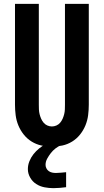

<svg xmlns="http://www.w3.org/2000/svg" viewBox="-20 -755 540 999"><path d="M250 8Q222 8 195 2Q168 -4 144.5 -18.5Q121 -33 103.5 -55Q86 -77 75.5 -102.5Q65 -128 61.5 -155.5Q58 -183 58 -210V-735H182V-210Q182 -198 182.5 -185.5Q183 -173 186 -161Q189 -149 194 -137.5Q199 -126 207 -116.5Q215 -107 226.5 -102Q238 -97 250 -97Q262 -97 273.5 -102Q285 -107 293 -116.5Q301 -126 306 -137.5Q311 -149 314 -161Q317 -173 317.5 -185.5Q318 -198 318 -210V-735H442V-210Q442 -183 438.5 -155.5Q435 -128 424.5 -102.5Q414 -77 396.5 -55Q379 -33 355.5 -18.5Q332 -4 305 2Q278 8 250 8ZM258 224Q235 224 211.5 219.5Q188 215 168.5 202.5Q149 190 137 169Q125 148 125 125Q125 104 133 84Q141 64 154 47.5Q167 31 183.5 17.5Q200 4 219 -6L222 -8H298V0Q282 7 268.5 17.5Q255 28 244.5 41.5Q234 55 225.5 70.5Q217 86 217 103Q217 112 221.5 121Q226 130 234 135.5Q242 141 251.5 143Q261 145 271 145Q284 145 297.5 143.5Q311 142 324 141V219Q308 221 291.5 222.5Q275 224 258 224Z"/></svg>

Font: Iosevka SS04 Extrabold
Style: Regular
Weight: 800
Monospace: yes
Designer: Belleve Invis
Foundry: Belleve Invis
Version: Version 19.0.0; ttfautohint (v1.8.4)